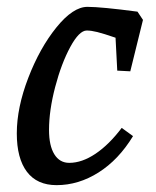

<svg xmlns="http://www.w3.org/2000/svg" viewBox="-20 -529 455 560"><path d="M29 -140Q29 -215 62.5 -302Q96 -389 144.5 -449Q193 -509 235 -509Q275 -509 381 -495L397 -471L360 -321L322 -323L317 -419Q282 -431 264 -435.5Q246 -440 233 -440Q211 -440 185 -392Q159 -344 141 -275.5Q123 -207 123 -150Q123 -104 138.5 -79Q154 -54 182 -54Q219 -54 258.5 -80.5Q298 -107 335 -156L368 -132Q326 -63 267.5 -26Q209 11 145 11Q88 11 58.5 -28Q29 -67 29 -140Z"/></svg>

Font: Andada Pro Medium
Style: Italic
Weight: 500
Italic angle: -7°
Designer: Carolina Giovagnoli
Foundry: Huerta Tipografica
Version: Version 3.005; ttfautohint (v1.8.4)